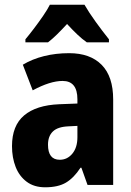

<svg xmlns="http://www.w3.org/2000/svg" viewBox="-20 -786 558 816"><path d="M274 -560Q363 -560 412 -510.5Q461 -461 461 -363V0H352L326 -73H322Q294 -30 260.5 -10Q227 10 172 10Q125 10 93.5 -13.5Q62 -37 46.5 -76.5Q31 -116 31 -165Q31 -252 82.5 -295.5Q134 -339 232 -343L309 -346V-364Q309 -442 246 -442Q193 -442 119 -402L77 -511Q117 -535 167 -547.5Q217 -560 274 -560ZM270 -249Q225 -247 204.5 -227Q184 -207 184 -171Q184 -107 234 -107Q266 -107 287.5 -133Q309 -159 309 -203V-251ZM339 -766Q358 -733 386.5 -693.5Q415 -654 443 -619V-606H349Q329 -620 308.5 -639.5Q288 -659 265 -684Q242 -659 221.5 -639Q201 -619 184 -606H88V-619Q104 -638 124.5 -665Q145 -692 163.5 -719Q182 -746 192 -766Z"/></svg>

Font: Noto Sans Thai Cond ExtBd
Style: Regular
Weight: 800
Width: 3
Designer: Monotype Design Team
Foundry: Monotype Imaging Inc.
Version: Version 2.002; ttfautohint (v1.8.4.7-5d5b)